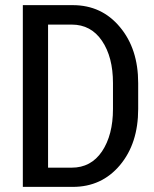

<svg xmlns="http://www.w3.org/2000/svg" viewBox="-20 -731 603 751"><path d="M69.3 0Q69.3 -33.2 69.3 -84Q69.3 -233.4 69.3 -533.2Q69.3 -578.1 69.3 -710.9Q118.2 -710.9 264.6 -710.9Q377.9 -710.9 449.2 -625Q520.5 -540 520.5 -406.2Q520.5 -372.1 520.5 -304.7Q520.5 -169.9 449.2 -85Q377.9 0 264.6 0Q199.2 0 69.3 0ZM168 -634.8Q168 -495.1 168 -75.2Q191.4 -75.2 260.7 -75.2Q335.9 -75.2 378.9 -138.7Q421.9 -203.1 421.9 -304.7Q421.9 -338.9 421.9 -406.2Q421.9 -507.8 378.9 -571.3Q335.9 -634.8 260.7 -634.8Q229.5 -634.8 168 -634.8Z"/></svg>

Font: Noto Sans Hebrew DECATHLON 
Style: Regular
Weight: 400
Designer: Monotype Design team
Version: Version 1.03 uh